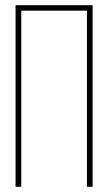

<svg xmlns="http://www.w3.org/2000/svg" viewBox="-20 -720 417 740"><path d="M315 -679H62V0H40V-700H337V0H315Z"/></svg>

Font: Bebas Neue Light
Style: Regular
Weight: 300
Designer: Ryoichi Tsunekawa
Foundry: Ryoichi Tsunekawa
Version: Version 1.003;PS 001.003;hotconv 1.0.70;makeotf.lib2.5.58329